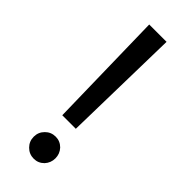

<svg xmlns="http://www.w3.org/2000/svg" viewBox="-233 -728 764 764"><g transform="rotate(45 149.0 -345.5)"><path d="M184.1 -196.8H107.9L97.2 -696.8H194.8ZM149.9 -118.2Q174.8 -118.2 192.9 -100.1Q210 -81.5 210 -56.2Q210 -30.8 192.9 -12.2Q174.8 5.9 149.9 5.9Q124 5.9 106 -12.2Q87.9 -30.3 87.9 -56.2Q87.9 -82 106 -100.1Q124 -118.2 149.9 -118.2Z"/></g></svg>

Font: PoppinsZ
Style: Regular
Weight: 400
Designer: Ninad Kale (Devanagari), Jonny Pinhorn (Latin)
Foundry: Indian Type Foundry
Version: Version 3.002;FEAKit 1.0